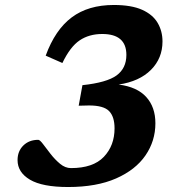

<svg xmlns="http://www.w3.org/2000/svg" viewBox="-20 -739 743 771"><path d="M265 -64Q354 -64 397 -109.2Q440 -154.5 440 -223.5Q440 -270.5 418 -293Q396 -315.5 337.5 -315.5L296 -314.5L311 -397Q409 -407.5 448.2 -436.2Q487.5 -465 487.5 -518.5Q487.5 -602.5 390.5 -602.5Q338 -602.5 300 -577Q262 -551.5 230.5 -486L163.5 -515.5Q201.5 -619.5 268 -669.2Q334.5 -719 437 -719Q507.5 -719 550.5 -699.8Q593.5 -680.5 613 -647.2Q632.5 -614 632.5 -572.5Q632.5 -505 586.2 -458.5Q540 -412 456.5 -399.5Q530.5 -390 567.2 -349.5Q604 -309 604 -244Q604 -173 564.2 -115Q524.5 -57 446.2 -22.5Q368 12 253.5 12Q150 12 100.2 -17.5Q50.5 -47 50.5 -96Q50.5 -132 73.8 -154.8Q97 -177.5 133.5 -177.5Q140 -177.5 152.8 -160.5Q165.5 -143.5 183 -121Q200.5 -98.5 221.2 -81.2Q242 -64 265 -64Z"/></svg>

Font: Newsreader Caption SemiBold
Style: Italic
Weight: 600
Italic angle: -17°
Designer: Hugues Gentile
Foundry: Production Type
Version: Version 1.001